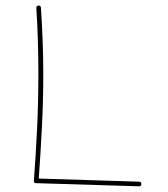

<svg xmlns="http://www.w3.org/2000/svg" viewBox="-20 -671 604 689"><path d="M118.2 -650.9Q126 -651.9 127 -643.1Q130.9 -582 133.1 -522.7Q135.3 -463.4 135.3 -405.3Q135.3 -311 130.6 -218Q126 -125 119.1 -30.3L479 -19Q487.3 -19 487.3 -10.7Q487.3 -2.4 479 -2.4L109.9 -13.7Q100.6 -13.7 101.6 -22.5Q108.9 -119.1 113.3 -214.1Q117.7 -309.1 117.7 -405.3Q117.7 -463.4 116 -522.2Q114.3 -581.1 110.4 -642.1Q109.4 -649.9 118.2 -650.9Z"/></svg>

Font: Mikhak-DS2-FD Thin
Style: Regular
Weight: 100
Designer: Amin Abedi
Version: Version 3.2